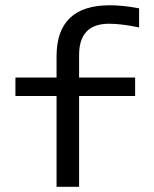

<svg xmlns="http://www.w3.org/2000/svg" viewBox="-20 -716 590 736"><path d="M513.2 -610.8Q446.3 -625 397.9 -625Q283.2 -625 283.2 -504.9V-418.9H498V-348.1H283.2V0H196.8V-348.1H39.1V-418.9H196.8V-500Q196.8 -695.8 400.9 -695.8Q451.7 -695.8 513.2 -684.1ZM0 -490.2Z"/></svg>

Font: Code New Roman
Style: Regular
Weight: 400
Monospace: yes
Designer: Sam Radian
Foundry: Code New Roman
Version: Version 2.00 November 29, 2014